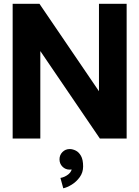

<svg xmlns="http://www.w3.org/2000/svg" viewBox="-20 -743 747 1030"><path d="M191.6 -722.7H47.9V0H196.3V-469.1L515.6 0H659.4V-722.7H510.9V-253.5ZM299.2 111.9Q299.2 135 315 151Q330.9 167 353.9 167Q377.1 167 393 151Q408.8 135 408.8 111.9Q408.8 88.7 392.8 72.7Q376.8 56.6 353.9 56.6Q330.9 56.6 315 72.7Q299.2 88.7 299.2 111.9ZM304.2 211.6 319.4 267.1Q339.6 262.9 364.5 247.7Q389.5 232.4 407.7 207.4Q425.9 182.4 425.9 149.9Q425.9 113.2 414.3 93Q402.7 72.8 386 64.7Q369.3 56.6 353.9 56.6L354.4 111.9Q354.4 111.9 360.6 126.3Q366.9 140.7 366.9 149.9Q366.9 175.7 347.5 191.6Q328 207.4 304.2 211.6Z"/></svg>

Font: Giphurs SC
Style: Regular
Weight: 400
Version: Version 0.920